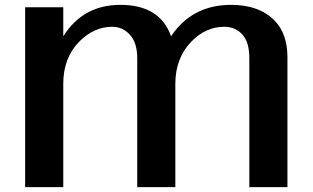

<svg xmlns="http://www.w3.org/2000/svg" viewBox="-20 -767 1281 787"><path d="M83 0V-737.3H239.3V-618.2Q320.3 -747.1 473.6 -747.1Q635.7 -747.1 681.2 -618.2Q767.1 -747.1 927.7 -747.1Q1043 -747.1 1106 -682.1Q1158.2 -628.4 1158.2 -531.7V0H1002V-528.8Q1002 -592.3 975.1 -623.5Q946.3 -657.2 899.4 -657.2Q823.2 -657.2 764.6 -596.7Q698.7 -529.3 698.7 -422.9V0H542.5V-528.8Q542.5 -589.4 514.6 -622.1Q484.4 -657.2 439.9 -657.2Q365.2 -657.2 305.2 -596.7Q239.3 -530.3 239.3 -422.9V0Z"/></svg>

Font: Klaudia
Style: Bold
Weight: 700
Designer: Wojciech Kalinowski "wmk69" (wmk69@o2.pl)
Foundry: Wojciech Kalinowski "wmk69" (wmk69@o2.pl)
Version: Version 3.1.0; 2021-05-10